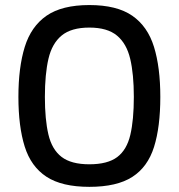

<svg xmlns="http://www.w3.org/2000/svg" viewBox="-20 -718 697 749"><path d="M328.6 10.9Q221.2 10.9 161 -28.7Q100.8 -68.2 76.3 -146.5Q51.8 -224.7 51.8 -340.1Q51.8 -454.7 76.5 -534.8Q101.2 -614.8 161.4 -656.6Q221.6 -698.3 328.6 -698.3Q435.6 -698.3 495.8 -656.8Q556 -615.2 580.7 -535.2Q605.4 -455.1 605.4 -340.1Q605.4 -222.9 580.9 -144.8Q556.4 -66.7 496.2 -27.9Q436 10.9 328.6 10.9ZM328.6 -77.1Q399.9 -77.1 437.3 -105.3Q474.7 -133.5 488.4 -191.9Q502.1 -250.2 502.1 -340.1Q502.1 -428.4 488 -488.2Q473.9 -548.1 436.3 -579.2Q398.8 -610.4 328.6 -610.4Q258.1 -610.4 220.5 -579.4Q182.9 -548.4 169 -488.6Q155.1 -428.8 155.1 -340.1Q155.1 -252 168.8 -193.5Q182.5 -135 220.1 -106Q257.7 -77.1 328.6 -77.1Z"/></svg>

Font: Titillium Web SemiBold
Style: Regular
Weight: 600
Designer: Mohamed Gaber, Accademia di Belle Arti di Urbino
Foundry: Kief Type Foundry, Accademia di Belle Arti di Urbino
Version: Version 3.000; ttfautohint (v1.8.4)